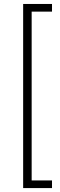

<svg xmlns="http://www.w3.org/2000/svg" viewBox="-20 -750 301 968"><path d="M96.7 198.2H242.2V159.7H139.6V-691.4H242.2V-730H96.7Z"/></svg>

Font: Now Light
Style: Regular
Weight: 300
Designer: Alfredo Marco Pradil
Foundry: Alfredo Marco Pradil
Version: Version 1.200;hotconv 1.0.109;makeotfexe 2.5.65596